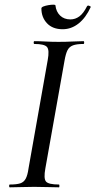

<svg xmlns="http://www.w3.org/2000/svg" viewBox="-20 -801 408 821"><path d="M22 0Q19 0 19 -6Q19 -12 22 -12Q51 -12 66.5 -17Q82 -22 90 -37Q98 -52 102 -81L184 -544Q192 -587 181 -600Q170 -613 127 -613Q124 -613 124 -619Q124 -625 127 -625Q148 -625 174.5 -623.5Q201 -622 230 -622Q263 -622 290 -623.5Q317 -625 337 -625Q340 -625 340 -619Q340 -613 337 -613Q308 -613 292 -607Q276 -601 268.5 -586Q261 -571 256 -542L174 -81Q166 -38 176.5 -25Q187 -12 232 -12Q234 -12 234 -6Q234 0 232 0Q211 0 185 -1Q159 -2 126 -2Q97 -2 70 -1Q43 0 22 0ZM248 -676Q205 -676 181 -701.5Q157 -727 157 -765Q157 -770 166 -773.5Q175 -777 187 -779Q199 -781 208 -781Q217 -781 217 -778Q220 -751 237 -734.5Q254 -718 281 -718Q302 -718 319.5 -731Q337 -744 352 -774Q355 -779 362 -776Q369 -773 368 -771Q347 -725 316 -700.5Q285 -676 248 -676Z"/></svg>

Font: Cormorant Light Medium
Style: Italic
Weight: 500
Italic angle: -10°
Version: Version 4.000